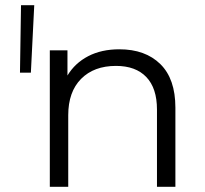

<svg xmlns="http://www.w3.org/2000/svg" viewBox="-20 -720 790 740"><path d="M61 -700H112L99 -440H57ZM656 -305V0H585V-298Q585 -380 544 -423Q503 -466 427 -466Q342 -466 292.5 -416Q243 -366 243 -276V0H172V-526H240V-429Q269 -477 320 -503.5Q371 -530 440 -530Q540 -530 598 -473Q656 -416 656 -305Z"/></svg>

Font: CMG Sans
Style: Regular
Weight: 400
Designer: Julieta Ulanovsky
Foundry: Julieta Ulanovsky
Version: Version 7.200